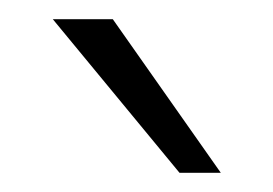

<svg xmlns="http://www.w3.org/2000/svg" viewBox="-20 -720 284 200"><path d="M35 -700 167 -540H210L97.5 -700Z"/></svg>

Font: Overused Grotesk Light
Style: Regular
Weight: 300
Designer: RandomMaerks
Version: Version 0.005